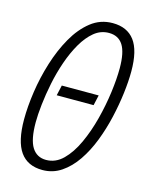

<svg xmlns="http://www.w3.org/2000/svg" viewBox="-111 -797 693 880"><g transform="rotate(15 235.0 -357.0)"><path d="M176 10Q105 10 70 -39.5Q35 -89 35 -193Q35 -253 45.5 -324.5Q56 -396 78 -466.5Q100 -537 133 -595Q166 -653 211 -688.5Q256 -724 314 -724Q383 -724 418 -677.5Q453 -631 453 -532Q453 -486 446 -428.5Q439 -371 425 -310Q411 -249 389 -192Q367 -135 336 -89.5Q305 -44 265 -17Q225 10 176 10ZM180 -39Q225 -39 260 -73.5Q295 -108 321 -164.5Q347 -221 364 -287Q381 -353 389.5 -417.5Q398 -482 398 -532Q398 -607 376 -641.5Q354 -676 309 -676Q270 -676 239 -650.5Q208 -625 183.5 -582.5Q159 -540 141 -488Q123 -436 112 -382Q101 -328 95.5 -278.5Q90 -229 90 -194Q90 -112 113 -75.5Q136 -39 180 -39ZM151 -338 162 -387H337L326 -338Z"/></g></svg>

Font: Noto Sans ExtraCondensed Light
Style: Italic
Weight: 300
Width: 2
Italic angle: -12°
Designer: Monotype Design Team
Foundry: Monotype Imaging Inc.
Version: Version 2.013; ttfautohint (v1.8.4.7-5d5b)